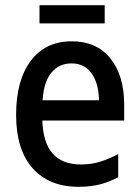

<svg xmlns="http://www.w3.org/2000/svg" viewBox="-20 -709 540 739"><path d="M282 10Q169 10 105.5 -61.5Q42 -133 42 -267Q42 -400 98.5 -475Q155 -550 256 -550Q352 -550 405 -484Q458 -418 458 -306V-245H143Q148 -76 291 -76Q334 -76 368.5 -87.5Q403 -99 435 -116V-27Q404 -10 367.5 0Q331 10 282 10ZM361 -323Q360 -388 332.5 -426.5Q305 -465 255 -465Q207 -465 177.5 -429Q148 -393 144 -323ZM132 -619V-689H383V-619Z"/></svg>

Font: Noto Sans Mono ExtraCondensed Medium
Style: Regular
Weight: 500
Width: 2
Designer: Monotype Design Team
Foundry: Monotype Imaging Inc.
Version: Version 2.014